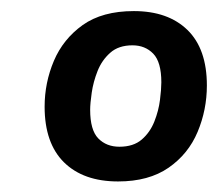

<svg xmlns="http://www.w3.org/2000/svg" viewBox="-20 -678 402 355"><path d="M198.3 -342.5Q134.2 -342.5 98.3 -377.9Q62.5 -413.3 62.5 -480.8Q62.5 -525 79.6 -565.4Q96.7 -605.8 132.9 -631.7Q169.2 -657.5 227.5 -657.5Q290.8 -657.5 326.7 -622.5Q362.5 -587.5 362.5 -520Q362.5 -475 345.4 -434.2Q328.3 -393.3 291.7 -367.9Q255 -342.5 198.3 -342.5ZM200.8 -406.7Q226.7 -406.7 242.1 -420Q257.5 -433.3 265.4 -453.3Q273.3 -473.3 275.8 -493.3Q278.3 -513.3 278.3 -525.8Q278.3 -563.3 263.3 -578.8Q248.3 -594.2 225 -594.2Q199.2 -594.2 183.8 -580.4Q168.3 -566.7 160.4 -546.7Q152.5 -526.7 149.6 -506.7Q146.7 -486.7 146.7 -475Q146.7 -437.5 161.7 -422.1Q176.7 -406.7 200.8 -406.7Z"/></svg>

Font: Familjen Grotesk GF Medium
Style: Italic
Weight: 500
Designer: Anders Wikstroem, Jonas Baeckman, Matilda Gysing, Kristian Moeller
Foundry: Familjen STHML AB
Version: Version 2.000; Beta; Release 4; Build 6